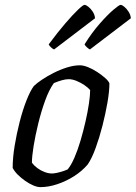

<svg xmlns="http://www.w3.org/2000/svg" viewBox="-20 -768 557 788"><path d="M146 0Q133 0 116.5 -7Q100 -14 83 -26Q66 -38 52.5 -51.5Q39 -65 32 -79Q32 -120 40 -169Q48 -218 60.5 -267Q73 -316 88.5 -355.5Q104 -395 119 -415Q130 -426 151.5 -440.5Q173 -455 199.5 -468.5Q226 -482 254.5 -491Q283 -500 308 -500Q322 -500 341 -492.5Q360 -485 379 -472.5Q398 -460 412 -447.5Q426 -435 429 -426Q429 -393 421 -347Q413 -301 400.5 -252Q388 -203 372.5 -160.5Q357 -118 340 -93Q316 -65 283.5 -44.5Q251 -24 215 -12Q179 0 146 0ZM193 -56Q201 -56 213 -58.5Q225 -61 237.5 -65Q250 -69 258 -73Q272 -90 285.5 -121Q299 -152 310.5 -191Q322 -230 331 -269.5Q340 -309 345 -343Q350 -377 350 -398Q341 -409 326 -419Q311 -429 294 -436Q277 -443 262 -443Q249 -443 233.5 -438.5Q218 -434 201 -427Q181 -399 165 -354.5Q149 -310 137 -261Q125 -212 118 -169Q111 -126 111 -100Q120 -88 133.5 -78Q147 -68 163 -62Q179 -56 193 -56ZM349 -565Q343 -568 336 -574.5Q329 -581 327 -586Q357 -634 389 -670.5Q421 -707 445 -727.5Q469 -748 475 -748Q481 -748 490.5 -740Q500 -732 508 -719.5Q516 -707 517 -693ZM202 -565Q195 -568 188 -575Q181 -582 180 -586Q217 -636 248 -672Q279 -708 300 -728Q321 -748 327 -748Q333 -748 343 -740Q353 -732 361 -719.5Q369 -707 370 -693Z"/></svg>

Font: Texturina Medium 12pt Light
Style: Italic
Weight: 300
Italic angle: -11°
Version: Version 1.002